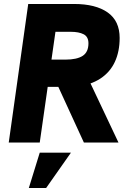

<svg xmlns="http://www.w3.org/2000/svg" viewBox="-20 -717 661 966"><path d="M24 0 122 -697H353Q461 -697 521.5 -654.5Q582 -612 582 -526Q582 -458 558 -406Q534 -354 485.5 -322Q437 -290 363 -280Q350 -280 337 -280Q324 -280 310 -280H220L180 0ZM402 0 267 -294 428 -313 576 0ZM239 -417H308Q367 -417 396 -436Q425 -455 425 -499Q425 -532 401 -544.5Q377 -557 336 -557H259ZM125 229 180 51H337L212 229Z"/></svg>

Font: Hanken Grotesk Black
Style: Italic
Weight: 900
Italic angle: -8°
Designer: Alfredo Marco Pradil
Foundry: Hanken Design Co.
Version: Version 3.013